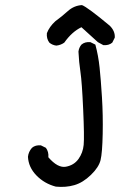

<svg xmlns="http://www.w3.org/2000/svg" viewBox="-20 -602 540 754"><path d="M199.2 130.9Q154.3 119.1 123 86.9Q91.8 54.7 89.8 13.7Q91.8 -5.9 105.5 -21.5Q119.1 -33.2 140.6 -31.2L160.2 -21.5Q171.9 -5.9 169.9 15.6Q207 58.6 238.8 52.7Q270.5 46.9 288.1 22.5Q305.7 -2 308.6 -33.2Q311.5 -64.5 306.6 -172.4Q301.8 -280.3 295.9 -319.3Q290 -358.4 288.1 -399.4Q290 -415 299.8 -426.8Q313.5 -438.5 335 -436.5L354.5 -426.8Q366.2 -383.8 371.1 -336.9Q376 -290 380.4 -220.2Q384.8 -150.4 383.3 -76.2Q381.8 -2 375 26.4Q368.2 54.7 336.9 85Q305.7 115.2 272 125Q238.3 134.8 199.2 130.9ZM201.2 -422.9Q185.5 -424.8 173.8 -434.6Q162.1 -450.2 164.1 -471.7Q173.8 -497.1 197.3 -518.6Q222.7 -537.1 246.6 -558.6Q270.5 -580.1 301.8 -582Q323.2 -574.2 411.1 -501Q432.6 -479.5 430.7 -454.1L420.9 -434.6Q407.2 -422.9 385.7 -424.8L364.3 -436.5L299.8 -495.1Q262.7 -477.5 232.4 -434.6Q218.8 -424.8 201.2 -422.9Z"/></svg>

Font: NaikaiFont
Style: Regular-Lite
Weight: 400
Version: Version 1.67